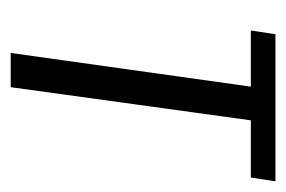

<svg xmlns="http://www.w3.org/2000/svg" viewBox="-108 -427 535 359"><g transform="rotate(90 159.5 -247.5)"><path d="M79 0 142 -449H37L44 -495H319L312 -449H205L143 0Z"/></g></svg>

Font: Alumni Sans
Style: Italic
Weight: 400
Italic angle: -8°
Version: Version 1.016